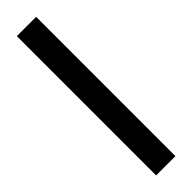

<svg xmlns="http://www.w3.org/2000/svg" viewBox="-264 -741 731 731"><g transform="rotate(-45 102.0 -375.0)"><path d="M154 0H50V-750H154Z"/></g></svg>

Font: Edgecutting Lite Medium
Style: Medium
Weight: 500
Designer: RandomMaerks (Nguyen Gia Bao)
Version: Version 1.0